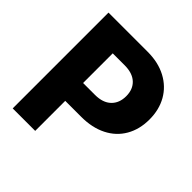

<svg xmlns="http://www.w3.org/2000/svg" viewBox="-186 -854 1002 1002"><g transform="rotate(45 315.0 -353.5)"><path d="M53.7 -707H342.8Q420.9 -707 479 -676.3Q537.1 -645.5 568.4 -590.6Q599.6 -535.6 599.6 -463.9Q599.6 -391.1 567.9 -336.2Q536.1 -281.2 477.1 -251.5Q418 -221.7 337.9 -221.7H219.7V0H53.7ZM307.6 -353.5Q365.2 -353.5 396.5 -383.3Q427.7 -413.1 427.7 -463.9Q427.7 -514.6 396.5 -543.5Q365.2 -572.3 307.6 -572.3H219.7V-353.5Z"/></g></svg>

Font: Pretendard Std ExtraBold
Style: Regular
Weight: 800
Designer: Base glyphs from Inter by Rasmus Andersson; Hangeul glyphs from Noto Sans CJK(Source Han Sans) by Jang Soo-young and Kan
Foundry: Kil Hyung-jin
Version: Version 1.309